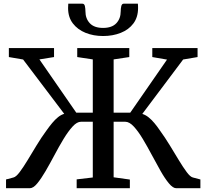

<svg xmlns="http://www.w3.org/2000/svg" viewBox="-20 -998 1094 1018"><path d="M12 0V-46.5L51.5 -57Q65.5 -60.5 84.5 -85.8Q103.5 -111 126.2 -148.5Q149 -186 174.2 -227.8Q199.5 -269.5 226 -305.5Q241.5 -327.5 256.8 -345.8Q272 -364 287.8 -376.8Q303.5 -389.5 320.5 -394.5L102.5 -682.5L27 -695.5V-743H266.5V-695.5L189 -683L384.5 -400.5H472V-683L389.5 -695.5V-743H665.5V-695.5L582.5 -683V-400.5H670.5L865.5 -682L787.5 -695.5V-743H1027.5V-695.5L951 -682.5L734.5 -394Q751.5 -389 767.5 -376.2Q783.5 -363.5 798.8 -345.2Q814 -327 828.5 -305.5Q855 -269 880.5 -227.2Q906 -185.5 928.5 -148.2Q951 -111 969.8 -85.8Q988.5 -60.5 1002.5 -57L1042.5 -46.5V0H914.5Q897 0 875.8 -25.5Q854.5 -51 831.8 -91Q809 -131 785 -176.2Q761 -221.5 737 -261.5Q713 -301.5 689.5 -327Q666 -352.5 644 -352.5H582.5V-58L668.5 -46V0H386.5V-47L472 -57V-352.5H409.5Q388 -352.5 364.8 -327Q341.5 -301.5 317.2 -261.5Q293 -221.5 269 -176.2Q245 -131 221.8 -91Q198.5 -51 177.5 -25.5Q156.5 0 138 0ZM416.5 -978.5Q427.5 -978.5 430.2 -965.2Q433 -952 433 -938Q433 -899.5 456.2 -874.8Q479.5 -850 526.5 -850Q573.5 -850 596.8 -874.8Q620 -899.5 620 -938Q620 -952 623 -965.2Q626 -978.5 636 -978.5H711Q711.5 -973.5 711.8 -967.5Q712 -961.5 712 -955.5Q712 -906.5 687.2 -873.5Q662.5 -840.5 620.2 -823.8Q578 -807 526.5 -807Q475.5 -807 433.5 -824Q391.5 -841 366.2 -874Q341 -907 341 -955.5Q341 -961.5 341.5 -967.5Q342 -973.5 342 -978.5Z"/></svg>

Font: Merriweather 36pt Medium
Style: Regular
Weight: 500
Version: Version 2.100